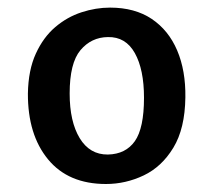

<svg xmlns="http://www.w3.org/2000/svg" viewBox="-20 -802 547 492"><path d="M51.5 -562.5Q52.5 -622.5 71.8 -664.5Q91 -706.5 121.5 -732.5Q152 -758.5 188.8 -770.5Q225.5 -782.5 262 -782.5Q325.5 -782.5 368.8 -753.5Q412 -724.5 434 -672.8Q456 -621 455 -552.5Q454 -472.5 424.2 -423.5Q394.5 -374.5 348.2 -352.5Q302 -330.5 251.5 -330.5Q155 -330.5 103 -393.8Q51 -457 51.5 -562.5ZM158.5 -562.5Q158.5 -490.5 184.2 -448Q210 -405.5 256.5 -406Q302 -407 325.5 -440.2Q349 -473.5 349 -551.5Q349 -624 325.5 -666Q302 -708 256.5 -707Q214 -706.5 186.2 -673.5Q158.5 -640.5 158.5 -562.5Z"/></svg>

Font: Koeln Type Sans
Style: Regular
Weight: 400
Designer: Eben Sorkin
Foundry: Eben Sorkin
Version: Version 2.001